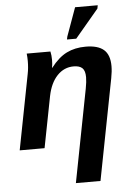

<svg xmlns="http://www.w3.org/2000/svg" viewBox="-63 -806 725 1059"><g transform="rotate(-5 300.0 -276.5)"><path d="M313.5 207 413.1 -307.1Q420.4 -345.2 420.4 -370.1Q420.4 -406.2 404.8 -420.9Q389.2 -435.5 356.9 -435.5Q304.2 -435.5 266.1 -395.8Q228 -356 213.4 -283.7L158.2 0H20.5L101.1 -415.5Q107.9 -448.7 107.9 -487.3Q107.9 -507.8 105.5 -528.3H236.8Q241.7 -506.8 241.7 -481Q241.7 -457.5 237.8 -438H239.3Q281.2 -492.7 326.9 -515.4Q372.6 -538.1 432.1 -538.1Q500 -538.1 532.7 -509.8Q565.4 -481.4 565.4 -418.9Q565.4 -389.6 558.1 -352.1L449.7 207ZM333.5 -586.4 336.9 -602.5 393.6 -759.8H519L515.6 -741.7L384.8 -586.4Z"/></g></svg>

Font: Liberation Mono
Style: Bold Italic
Weight: 700
Italic angle: -12°
Monospace: yes
Designer: Steve Matteson
Foundry: Ascender Corporation
Version: Version 2.1.5